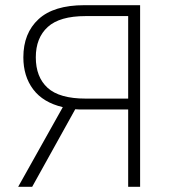

<svg xmlns="http://www.w3.org/2000/svg" viewBox="-20 -720 660 740"><path d="M222 -307Q146 -325 108 -375.5Q70 -426 70 -499Q70 -592 128.5 -646Q187 -700 305 -700H520V0H474V-298H305Q296 -298 287 -298Q278 -298 270 -299L104 0H50ZM474 -340V-658H310Q210 -658 164 -616Q118 -574 118 -499Q118 -423 163.5 -381.5Q209 -340 310 -340Z"/></svg>

Font: PT Root UI Light
Style: Regular
Weight: 300
Designer: Vitaly Kuzmin
Foundry: ParaType Ltd.
Version: Version 2.000G